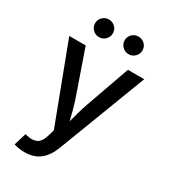

<svg xmlns="http://www.w3.org/2000/svg" viewBox="-230 -862 1034 1176"><g transform="rotate(30 287.5 -273.5)"><path d="M64.9 196.3 91.3 108.9 103.5 111.8Q145 123 174.1 109.1Q203.1 95.2 218.3 42.5L230 2.4L22.5 -545.9H138.7L246.6 -235.8Q258.8 -199.7 268.1 -164.6Q277.3 -129.4 286.1 -94.2Q295.4 -129.4 305.2 -164.8Q314.9 -200.2 327.6 -235.8L437.5 -545.9H552.7L315.4 75.7Q290.5 141.1 248.3 174.6Q206.1 208 140.1 208Q114.7 208 95 204.3Q75.2 200.7 64.9 196.3ZM183.6 -630.4Q157.2 -630.4 138.9 -648.9Q120.6 -667.5 120.6 -692.9Q120.6 -718.8 138.9 -736.8Q157.2 -754.9 183.6 -754.9Q209.5 -754.9 227.8 -736.8Q246.1 -718.8 246.1 -692.9Q246.1 -667.5 227.8 -648.9Q209.5 -630.4 183.6 -630.4ZM392.6 -630.4Q366.7 -630.4 348.1 -648.9Q329.6 -667.5 329.6 -692.9Q329.6 -718.8 348.1 -736.8Q366.7 -754.9 392.6 -754.9Q418.5 -754.9 437 -736.8Q455.6 -718.8 455.6 -692.9Q455.6 -667.5 437 -648.9Q418.5 -630.4 392.6 -630.4Z"/></g></svg>

Font: Inter Medium
Style: Regular
Weight: 500
Designer: Rasmus Andersson
Foundry: rsms
Version: Version 4.001;git-9221beed3